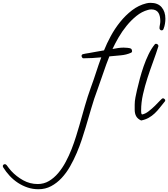

<svg xmlns="http://www.w3.org/2000/svg" viewBox="-520 -820 1199 1369"><path d="M658.2 -104.5Q658.2 -102.5 657.2 -100.6Q656.2 -98.6 655.3 -96.7Q636.7 -74.2 619.6 -52.2Q602.5 -30.3 583 -11.7Q563.5 6.8 540 20Q516.6 33.2 486.3 39.1Q460.9 27.3 450.7 8.3Q440.4 -10.7 440.4 -38.1V-73.2Q440.4 -98.6 445.8 -126Q451.2 -153.3 457 -178.7Q465.8 -216.8 477.5 -260.7Q489.3 -304.7 504.4 -348.1Q519.5 -391.6 539.1 -432.1Q558.6 -472.7 583 -502.9Q585.9 -507.8 591.8 -507.8Q598.6 -507.8 604 -503.4Q609.4 -499 609.4 -492.2V-490.2Q592.8 -437.5 571.8 -380.4Q550.8 -323.2 531.7 -264.6Q512.7 -206.1 499.5 -147.5Q486.3 -88.9 486.3 -34.2Q486.3 -28.3 486.8 -17.6Q487.3 -6.8 493.2 -3.9Q515.6 -7.8 539.6 -26.4Q563.5 -44.9 584.5 -65.4Q605.5 -85.9 620.6 -102.5Q635.7 -119.1 641.6 -119.1Q647.5 -119.1 652.8 -114.3Q658.2 -109.4 658.2 -104.5ZM659.2 -686.5Q659.2 -669.9 656.2 -650.9Q653.3 -631.8 646.5 -615.2Q643.6 -603.5 631.8 -603.5Q626 -603.5 621.6 -608.4Q617.2 -613.3 617.2 -619.1Q617.2 -629.9 620.1 -643.1Q623 -656.2 623 -669.9Q623 -685.5 620.1 -700.7Q617.2 -715.8 610.4 -727.5Q603.5 -739.3 590.8 -746.1Q578.1 -752.9 559.6 -752.9Q544.9 -752.9 534.2 -749Q491.2 -737.3 453.1 -706.5Q415 -675.8 382.8 -636.2Q350.6 -596.7 325.2 -552.7Q299.8 -508.8 282.2 -470.7Q301.8 -474.6 321.8 -477.5Q341.8 -480.5 361.3 -480.5Q371.1 -480.5 388.2 -479Q405.3 -477.5 413.1 -473.6Q417 -471.7 419.4 -465.8Q421.9 -460 421.9 -456.1Q421.9 -453.1 420.4 -449.7Q418.9 -446.3 415 -444.3Q380.9 -428.7 338.9 -425.3Q296.9 -421.9 259.8 -418Q236.3 -359.4 216.8 -300.8Q197.3 -242.2 175.8 -183.6Q150.4 -116.2 130.9 -48.3Q111.3 19.5 90.8 87.9Q79.1 127 63.5 174.3Q47.9 221.7 26.9 271Q5.9 320.3 -20.5 366.7Q-46.9 413.1 -80.6 449.2Q-114.3 485.4 -155.3 507.3Q-196.3 529.3 -246.1 529.3Q-286.1 529.3 -322.8 517.1Q-359.4 504.9 -391.6 483.9Q-423.8 462.9 -450.7 434.1Q-477.5 405.3 -498 372.1Q-500 368.2 -500 364.3Q-500 358.4 -495.6 354.5Q-491.2 350.6 -485.4 350.6Q-478.5 350.6 -472.7 357.4Q-464.8 368.2 -457 378.4Q-449.2 388.7 -440.4 398.4Q-403.3 438.5 -355 465.3Q-306.6 492.2 -251 492.2Q-207 492.2 -170.9 470.7Q-134.8 449.2 -105 414.1Q-75.2 378.9 -51.3 334Q-27.3 289.1 -9.3 242.7Q8.8 196.3 22.5 151.9Q36.1 107.4 45.9 74.2Q65.4 4.9 85 -63.5Q104.5 -131.8 128.9 -199.2Q148.4 -252 165.5 -305.2Q182.6 -358.4 202.1 -411.1Q169.9 -408.2 137.7 -406.2Q105.5 -404.3 73.2 -404.3Q69.3 -404.3 65.4 -410.6Q61.5 -417 61.5 -420.9Q61.5 -429.7 70.3 -433.6Q81.1 -436.5 91.3 -438Q101.6 -439.5 112.3 -441.4Q139.6 -446.3 166.5 -451.2Q193.4 -456.1 221.7 -460.9Q241.2 -509.8 270 -563Q298.8 -616.2 336.9 -663.6Q375 -710.9 421.4 -746.6Q467.8 -782.2 522.5 -795.9Q530.3 -797.9 537.6 -798.8Q544.9 -799.8 552.7 -799.8Q605.5 -799.8 632.3 -768.6Q659.2 -737.3 659.2 -686.5Z"/></svg>

Font: Calligraffitti
Style: Regular
Weight: 400
Designer: Dathan Boardman
Foundry: Open Window
Version: Version 1.001